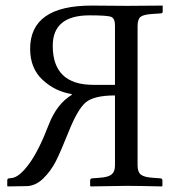

<svg xmlns="http://www.w3.org/2000/svg" viewBox="-20 -666 620 688"><path d="M169 -502Q169 -362 314 -362H392V-575Q392 -600 378.5 -605.5Q365 -611 301 -611Q169 -611 169 -502ZM6 0V-19Q6 -27 13 -27L22 -28Q49 -31 84 -78.5Q119 -126 155 -220Q184 -294 237 -326V-329Q178 -338 133 -379.5Q88 -421 88 -491Q88 -646 308 -646Q326 -646 372.5 -645.5Q419 -645 435 -645L563 -646V-625Q563 -618 556 -618L526 -616Q494 -614 483.5 -605.5Q473 -597 473 -572V-73Q473 -50 484.5 -40.5Q496 -31 527 -29L554 -27Q562 -27 562 -19V0L560 2Q473 0 434 0L305 2L303 0V-19Q303 -27 311 -27L337 -29Q368 -31 380 -41Q392 -51 392 -73V-324Q316 -324 286.5 -298.5Q257 -273 224 -189Q198 -124 180.5 -89Q163 -54 135 -26.5Q107 1 73 1L7 2Z"/></svg>

Font: Linux Libertine Initials O
Style: Initials
Weight: 400
Designer: Philipp H. Poll
Foundry: Philipp H. Poll
Version: Version 5.0.6